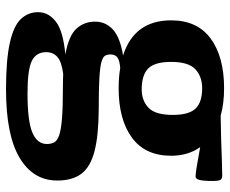

<svg xmlns="http://www.w3.org/2000/svg" viewBox="-86 -482 801 670"><g transform="rotate(90 315.0 -147.5)"><path d="M288.5 -160.5Q250.5 -160.5 217.5 -166Q191.5 -164 181 -156.2Q170.5 -148.5 170.5 -132Q170.5 -120.5 175.2 -112.8Q180 -105 197.8 -100.2Q215.5 -95.5 254.5 -93.2Q293.5 -91 362.5 -91Q454 -90.5 508.5 -76.2Q563 -62 586.8 -30.5Q610.5 1 610.5 53.5Q610.5 138 531 185.2Q451.5 232.5 292.5 232.5Q189 232.5 130 219.2Q71 206 47 180.8Q23 155.5 23 120.5Q23 84 56 58.5Q89 33 170.5 25.5Q104.5 13.5 80.2 -13.5Q56 -40.5 56 -78.5Q56 -115 83.2 -140.2Q110.5 -165.5 174 -176Q51.5 -215 51.5 -344Q51.5 -435 115.2 -481.8Q179 -528.5 288.5 -528.5Q341.5 -528.5 384.5 -516.5Q425 -517 466.8 -518.2Q508.5 -519.5 542.5 -520.8Q576.5 -522 593 -522Q605 -522 608.5 -515Q612 -508 612 -487Q612 -455 608.2 -442Q604.5 -429 597 -429Q587.5 -429 565.2 -432.5Q543 -436 494 -445Q524 -402.5 524 -344Q524 -253 460.8 -206.8Q397.5 -160.5 288.5 -160.5ZM292.5 -241Q331.5 -241 356.5 -264.8Q381.5 -288.5 381.5 -349.5Q381.5 -406 359.2 -429Q337 -452 288 -452Q248 -452 222.2 -428.2Q196.5 -404.5 196.5 -343.5Q196.5 -287 219.2 -264Q242 -241 292.5 -241ZM162.5 92Q162.5 127.5 193.2 142.5Q224 157.5 306.5 157.5Q403.5 157.5 443.2 140.5Q483 123.5 483 90Q483 75.5 477.5 64.8Q472 54 453 47.2Q434 40.5 394.2 37.2Q354.5 34 286.5 34Q261 34 238.5 33Q195.5 38.5 179 53.5Q162.5 68.5 162.5 92Z"/></g></svg>

Font: Newsreader 6pt SemiBold
Style: Regular
Weight: 600
Designer: Hugues Gentile
Foundry: Production Type
Version: Version 1.003; ttfautohint (v1.8.3)